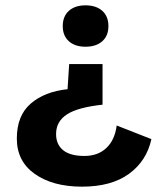

<svg xmlns="http://www.w3.org/2000/svg" viewBox="-20 -529 620 719"><path d="M300 -354Q261 -354 238 -374.5Q215 -395 215 -431Q215 -468 238 -488.5Q261 -509 300 -509Q340 -509 363 -488.5Q386 -468 386 -431Q386 -395 363 -374.5Q340 -354 300 -354ZM287 170Q178 170 110.5 122.5Q43 75 43 -10Q43 -96 95 -141Q147 -186 233 -195L239 -289H364V-137Q271 -127 230.5 -100.5Q190 -74 190 -27Q190 12 216.5 33.5Q243 55 296 55Q347 55 378.5 25Q410 -5 417 -59L547 -8Q529 74 463 122Q397 170 287 170Z"/></svg>

Font: Elaine Sans SemiBold
Style: Regular
Weight: 600
Designer: Wei Huang
Foundry: Wei Huang
Version: Version 2.001;December 24, 2019;FontCreator 12.0.0.2547 64-b